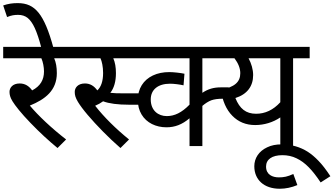

<svg xmlns="http://www.w3.org/2000/svg" viewBox="-20 -916 2092 1204"><path d="M423.8 -622.1H0V-550.8H239.3C249.5 -528.8 255.9 -494.1 255.9 -468.3C255.9 -415 232.9 -376 181.6 -349.1C161.6 -376.5 137.2 -392.6 103.5 -392.6C59.1 -392.6 39.6 -365.7 39.6 -339.8C39.6 -330.6 41 -321.3 43.5 -313C48.3 -295.9 60.5 -272.9 98.6 -226.1C117.7 -202.6 141.6 -175.8 170.9 -145.5C229 -85 285.6 -33.2 340.8 12.2L394.5 -41.5C303.2 -112.3 221.2 -189.5 167 -253.9C263.7 -293 336.4 -349.1 336.4 -457.5C336.4 -494.1 331.1 -524.9 319.8 -550.8H423.8Z M315.4 -614.7C286.1 -723.6 255.9 -794.4 221.7 -836.4C187.5 -878.4 147.5 -896.5 90.8 -896.5C57.1 -896.5 29.3 -892.1 0 -881.8L24.4 -809.1C52.2 -820.3 70.8 -822.8 93.8 -822.8C117.2 -822.8 137.2 -816.4 153.3 -803.7C169.4 -790.5 184.6 -769.5 197.8 -740.7C211.4 -711.4 225.6 -669.4 239.7 -614.7Z M891.1 -259.3V-330.6H756.8C718.3 -330.6 689.9 -331.5 671.9 -334C695.3 -363.8 707 -405.3 707 -457.5C707 -494.1 701.7 -524.9 690.4 -550.8H812.5V-622.1H409.2V-550.8H609.9C619.1 -531.2 626.5 -497.6 626.5 -458C626.5 -407.7 613.8 -370.1 590.3 -349.1C570.3 -376.5 545.9 -392.6 512.7 -392.6C468.3 -392.6 448.7 -365.7 448.7 -339.8C448.7 -318.8 453.1 -303.7 468.8 -276.9C481.9 -255.4 502 -228 529.8 -195.3C557.6 -162.6 589.4 -127.9 625.5 -91.3C661.6 -54.7 698.2 -20 735.4 12.2L789.1 -41.5C707.5 -107.4 631.3 -182.6 576.7 -252.9C595.2 -260.7 611.8 -270 626.5 -280.8C663.6 -266.6 718.3 -259.3 790 -259.3Z M797.9 -622.1V-550.8H1168.5V-259.8C1119.6 -209.5 1074.2 -188 1025.9 -188C973.1 -188 925.3 -222.2 925.3 -292.5C925.3 -353.5 970.2 -391.1 1046.4 -391.1C1071.3 -391.1 1107.9 -386.2 1130.9 -380.9L1136.7 -453.6C1112.3 -459 1066.4 -463.9 1042 -463.9C1003.4 -463.9 968.8 -457 939 -442.9C878.9 -414.6 844.2 -359.9 844.2 -290C844.2 -254.9 852.1 -224.1 867.7 -198.2C898.9 -145.5 958 -117.7 1023.9 -117.7C1076.2 -117.7 1122.1 -134.8 1168.5 -174.3V0H1249V-252C1268.6 -268.6 1287.1 -280.3 1305.2 -287.1C1323.2 -293.5 1347.2 -296.9 1377.4 -296.9H1414.1V-368.2H1364.7C1319.8 -368.2 1284.2 -357.9 1249 -334V-550.8H1400.4V-622.1Z M1737.8 0H1817.9V-550.8H1921.9V-622.1H1327.1V-550.8H1450.2C1474.6 -518.6 1486.8 -487.3 1486.8 -457C1486.8 -400.9 1451.2 -370.6 1365.2 -352.5C1375 -282.7 1398.9 -228.5 1437 -189.9C1474.6 -151.4 1522.5 -131.8 1580.1 -131.8C1637.2 -131.8 1692.4 -148.9 1737.8 -179.7ZM1456.1 -301.3C1529.8 -324.7 1567.4 -375 1567.4 -445.3C1567.4 -480 1556.6 -517.1 1538.6 -550.8H1737.8V-274.9C1693.4 -226.1 1642.1 -202.6 1585.9 -202.6C1522 -202.6 1482.9 -234.4 1456.1 -301.3Z M1819.3 174.8C1783.7 191.9 1758.8 196.3 1729 196.3C1688 196.3 1648.4 179.2 1648.4 128.4C1648.4 84 1685.1 57.1 1751 57.1C1782.7 57.1 1812.5 63.5 1839.4 76.7C1894 102.5 1938.5 149.9 1990.7 228L2051.8 189C2024.9 147.9 2000 115.7 1977.5 92.8C1955.1 69.3 1932.6 50.3 1909.7 35.6C1863.3 6.3 1808.6 -10.7 1745.6 -10.7C1711.4 -10.7 1681.2 -4.9 1655.3 7.8C1603 32.2 1574.7 76.2 1574.7 126.5C1574.7 210.4 1634.8 267.6 1734.4 267.6C1771 267.6 1808.1 259.8 1844.7 244.6Z"/></svg>

Font: Noto Reveo Sans
Style: Regular
Weight: 400
Designer: Monotype Design team
Foundry: Monotype Imaging Inc.
Version: Version 1.04